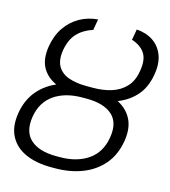

<svg xmlns="http://www.w3.org/2000/svg" viewBox="-114 -851 843 952"><g transform="rotate(15 308.0 -375.0)"><path d="M306.2 -420.9H328.6Q405.8 -421.4 460.4 -397.2Q515.1 -373 540.5 -325.9Q565.9 -278.8 554.2 -209Q542 -136.2 500.5 -87.6Q459 -39.1 396 -14.6Q333 9.8 255.4 9.8H236.8Q160.2 9.8 105 -14.6Q49.8 -39.1 24.2 -87.9Q-1.5 -136.7 10.3 -208.5Q22.5 -279.3 63 -326.4Q103.5 -373.5 166 -397.5Q228.5 -421.4 306.2 -420.9ZM319.3 -364.3H297.9Q210 -364.3 153.1 -325.2Q96.2 -286.1 83 -208.5Q70.3 -129.4 114.3 -89.6Q158.2 -49.8 246.6 -49.8H265.6Q352.5 -49.8 410.4 -89.8Q468.3 -129.9 481 -209Q494.1 -286.6 450.7 -325.4Q407.2 -364.3 319.3 -364.3ZM335 -424.3Q387.2 -424.3 430.4 -438Q473.6 -451.7 502.4 -482.9Q531.2 -514.2 539.1 -565.9Q549.3 -624 528.8 -656.5Q508.3 -689 460.4 -704.6L470.2 -759.8Q520 -756.3 555.4 -732.4Q590.8 -708.5 606.7 -666.5Q622.6 -624.5 612.3 -565.9Q600.6 -495.6 559.8 -451.9Q519 -408.2 458.3 -388.2Q397.5 -368.2 325.2 -367.7H292.5Q221.2 -368.2 166.7 -388.4Q112.3 -408.7 85.7 -452.4Q59.1 -496.1 70.3 -565.9Q80.1 -624.5 108.9 -666Q137.7 -707.5 179.7 -731Q221.7 -754.4 272 -758.3L262.2 -702.1Q213.4 -686.5 183.3 -654.5Q153.3 -622.6 143.6 -565.9Q135.3 -513.7 153.6 -482.4Q171.9 -451.2 210.7 -437.7Q249.5 -424.3 301.8 -424.3Z"/></g></svg>

Font: Inter Tight Light
Style: Italic
Weight: 300
Italic angle: -9.39999°
Designer: Rasmus Andersson
Foundry: rsms
Version: Version 3.004